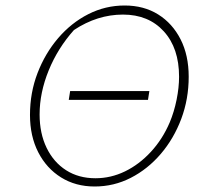

<svg xmlns="http://www.w3.org/2000/svg" viewBox="-20 -671 762 698"><path d="M324 7Q255 7 202 -26Q149 -59 119 -117.5Q89 -176 89 -253Q89 -334 116.5 -405.5Q144 -477 191.5 -532.5Q239 -588 301 -619.5Q363 -651 433 -651Q503 -651 555 -618.5Q607 -586 636.5 -528Q666 -470 666 -392Q666 -311 639 -239Q612 -167 564.5 -111.5Q517 -56 455.5 -24.5Q394 7 324 7ZM327 -23Q383 -23 434.5 -48Q486 -73 528.5 -119Q571 -165 597 -226Q613 -264 622 -308.5Q631 -353 631 -392Q631 -496 575.5 -557Q520 -618 427 -618Q334 -618 249 -562Q190 -496 157 -415Q124 -334 124 -255Q124 -186 149.5 -133.5Q175 -81 220.5 -52Q266 -23 327 -23ZM230 -308 235 -340H523L518 -308Z"/></svg>

Font: Piazzolla SC Thin
Style: Italic
Weight: 100
Italic angle: -11.3°
Designer: Juan Pablo del Peral
Foundry: Huerta Tipografica
Version: Version 1.330